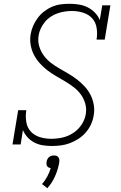

<svg xmlns="http://www.w3.org/2000/svg" viewBox="-20 -763 640 1014"><path d="M253 8Q253 8 253 8Q253 8 253 8Q228 8 204.5 4Q181 0 161 -10.5Q141 -21 125.5 -38Q110 -55 101 -76L89 0H46L76 -181H119Q114 -151 118.5 -120.5Q123 -90 142 -69Q161 -48 190 -39Q219 -30 250 -30Q280 -30 309.5 -36.5Q339 -43 365.5 -60Q392 -77 410 -103.5Q428 -130 433 -160Q438 -189 430 -216.5Q422 -244 406 -265.5Q390 -287 368 -303.5Q346 -320 322.5 -334Q299 -348 275.5 -361.5Q252 -375 230.5 -391.5Q209 -408 190.5 -428.5Q172 -449 159.5 -473Q147 -497 142 -525Q137 -553 142 -583Q146 -606 155.5 -627.5Q165 -649 179.5 -668.5Q194 -688 213.5 -703Q233 -718 255.5 -727.5Q278 -737 301 -740Q324 -743 346 -743Q372 -743 397 -739Q422 -735 443.5 -724Q465 -713 481.5 -696Q498 -679 507 -657L520 -735H563L533 -554H490Q495 -584 490.5 -614.5Q486 -645 467 -666Q448 -687 419 -696Q390 -705 360 -705Q341 -705 321.5 -702Q302 -699 283.5 -692.5Q265 -686 247.5 -674.5Q230 -663 217 -647Q204 -631 195.5 -613Q187 -595 184 -576Q179 -546 187 -519Q195 -492 211 -470Q227 -448 248.5 -431.5Q270 -415 293.5 -401.5Q317 -388 341 -374Q365 -360 386.5 -343.5Q408 -327 426.5 -307Q445 -287 457.5 -263Q470 -239 475 -211Q480 -183 475 -154Q471 -129 460.5 -106Q450 -83 433 -63.5Q416 -44 394.5 -30Q373 -16 349 -7Q325 2 301 5Q277 8 253 8ZM230 231 202 209Q218 191 229.5 169.5Q241 148 248 125Q242 124 237 121.5Q232 119 229 114.5Q226 110 225.5 104Q225 98 226 92Q227 85 230 78.5Q233 72 238.5 67Q244 62 251 60Q258 58 265 58Q272 58 278 60Q284 62 288 67Q292 72 293 78.5Q294 85 293 92V94L291 105Q284 139 269 171.5Q254 204 230 231Z"/></svg>

Font: Iosevka Curly Slab XLtExObl
Style: Regular
Weight: 200
Width: 7
Italic angle: -9°
Monospace: yes
Designer: Belleve Invis
Foundry: Belleve Invis
Version: Version 11.0.0; ttfautohint (v1.8.3)